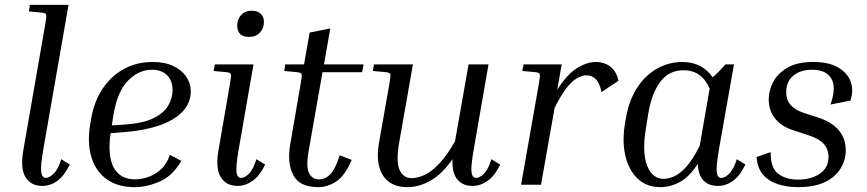

<svg xmlns="http://www.w3.org/2000/svg" viewBox="-20 -760 3568 790"><path d="M99 -713 103 -740H262L159 -150Q146 -76 149.5 -52Q153 -28 169 -28Q183 -28 201 -45.5Q219 -63 232 -105L267 -83Q245 -37 216 -16Q187 5 154 5Q107 5 85 -31Q63 -67 76 -142L166 -659Q172 -693 170 -699.5Q168 -706 153 -708Z M726 -98Q691 -37 638 -13.5Q585 10 533 10Q464 10 418.5 -23Q373 -56 355.5 -115.5Q338 -175 352 -254L356 -276Q368 -344 402.5 -395.5Q437 -447 489.5 -476Q542 -505 608 -505Q659 -505 694 -488Q729 -471 747 -443.5Q765 -416 765 -385Q765 -335 729.5 -299Q694 -263 631.5 -242.5Q569 -222 487 -216L435 -212Q422 -117 448.5 -69.5Q475 -22 536 -22Q560 -22 588 -31Q616 -40 641 -62Q666 -84 679 -123ZM447 -289 440 -244 486 -247Q568 -252 612 -274Q656 -296 673 -327Q690 -358 690 -389Q690 -428 667.5 -450.5Q645 -473 605 -473Q552 -473 508 -429.5Q464 -386 447 -289Z M1005 -608Q956 -608 956 -656Q956 -681 972.5 -698.5Q989 -716 1016 -716Q1039 -716 1052.5 -703.5Q1066 -691 1066 -669Q1066 -644 1049.5 -626Q1033 -608 1005 -608ZM859 -468 864 -495H1023L963 -150Q950 -76 953 -52Q956 -28 972 -28Q987 -28 1004.5 -45.5Q1022 -63 1035 -105L1071 -83Q1049 -37 1019.5 -16Q990 5 957 5Q911 5 888.5 -31Q866 -67 879 -142L926 -414Q932 -448 930 -454.5Q928 -461 913 -463Z M1427 -102Q1400 -38 1364.5 -14Q1329 10 1289 10Q1213 10 1187 -39Q1161 -88 1174 -165L1217 -415Q1223 -448 1221 -454.5Q1219 -461 1203 -463L1149 -468L1154 -495H1231L1254 -626L1339 -643L1313 -495H1476L1470 -463H1307L1251 -145Q1238 -74 1251.5 -48Q1265 -22 1292 -22Q1319 -22 1339.5 -43.5Q1360 -65 1378 -121Z M1924 5Q1884 5 1861.5 -22Q1839 -49 1842 -105Q1799 -44 1752 -17Q1705 10 1656 10Q1586 10 1555.5 -38.5Q1525 -87 1539 -170L1582 -414Q1588 -448 1586 -454.5Q1584 -461 1569 -463L1514 -468L1519 -495H1679L1622 -171Q1609 -95 1624 -61Q1639 -27 1674 -27Q1698 -27 1726.5 -40Q1755 -53 1786.5 -86Q1818 -119 1852 -178L1908 -495H1990L1930 -150Q1917 -76 1920 -52Q1923 -28 1939 -28Q1954 -28 1971.5 -45.5Q1989 -63 2002 -105L2038 -83Q2016 -37 1986.5 -16Q1957 5 1924 5Z M2393 -450Q2376 -450 2355.5 -439Q2335 -428 2312 -399Q2289 -370 2262 -316L2206 0H2124L2197 -414Q2203 -448 2201 -454.5Q2199 -461 2184 -463L2129 -468L2134 -495H2291L2273 -391Q2312 -453 2353 -479Q2394 -505 2433 -505Q2465 -505 2490 -487Q2515 -469 2525 -428L2455 -381Q2447 -419 2431.5 -434.5Q2416 -450 2393 -450Z M2933 5Q2896 5 2874.5 -17.5Q2853 -40 2851 -86Q2817 -33 2778 -11.5Q2739 10 2698 10Q2639 10 2602 -26.5Q2565 -63 2552 -124Q2539 -185 2553 -260L2557 -282Q2570 -352 2603.5 -402Q2637 -452 2685 -478.5Q2733 -505 2787 -505Q2829 -505 2860.5 -488.5Q2892 -472 2912 -442Q2926 -453 2939 -467Q2952 -481 2965 -495H3000L2939 -150Q2926 -76 2929 -52Q2932 -28 2948 -28Q2963 -28 2980.5 -45.5Q2998 -63 3012 -105L3047 -83Q3025 -37 2996 -16Q2967 5 2933 5ZM2638 -234Q2621 -134 2642.5 -79Q2664 -24 2711 -24Q2730 -24 2754 -34.5Q2778 -45 2804.5 -74.5Q2831 -104 2859 -160L2900 -396Q2882 -435 2855.5 -453Q2829 -471 2793 -471Q2732 -471 2696.5 -423Q2661 -375 2647 -291Z M3263 10Q3219 10 3181 -2Q3143 -14 3119.5 -41.5Q3096 -69 3093 -114L3151 -134Q3150 -69 3182 -45Q3214 -21 3262 -21Q3318 -21 3353.5 -45.5Q3389 -70 3389 -115Q3389 -145 3369.5 -167.5Q3350 -190 3302 -205L3244 -224Q3196 -239 3169.5 -272Q3143 -305 3143 -351Q3143 -388 3161.5 -423Q3180 -458 3220 -481.5Q3260 -505 3326 -505Q3391 -505 3429.5 -482Q3468 -459 3480.5 -423Q3493 -387 3479 -346L3397 -330Q3422 -399 3401 -436Q3380 -473 3321 -473Q3273 -473 3244 -448.5Q3215 -424 3215 -382Q3215 -347 3234.5 -326.5Q3254 -306 3289 -295L3347 -276Q3399 -260 3429.5 -226Q3460 -192 3460 -141Q3460 -103 3439.5 -68Q3419 -33 3375.5 -11.5Q3332 10 3263 10Z"/></svg>

Font: Inria Serif
Style: Italic
Weight: 400
Italic angle: -10°
Designer: Black Foundry Team
Foundry: Black Foundry
Version: Version 1.000; ttfautohint (v1.8.3)